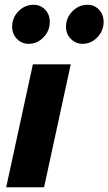

<svg xmlns="http://www.w3.org/2000/svg" viewBox="-20 -786 455 806"><path d="M6 0 118 -516H277L165 0ZM100.5 -602Q71 -602 51 -622.7Q31 -643.4 31 -674Q31 -712 57.8 -739Q84.7 -766 121 -766Q150 -766 169.5 -745.5Q189 -725 189 -694Q189 -656.5 162.5 -629.3Q136 -602 100.5 -602ZM327 -602Q297.8 -602 277.4 -622.7Q257 -643.4 257 -674Q257 -710.8 283.8 -738.4Q310.7 -766 347 -766Q376 -766 395.5 -745.5Q415 -725 415 -694Q415 -656.5 388.5 -629.3Q362 -602 327 -602Z"/></svg>

Font: Red Hat Text VF
Style: Italic
Weight: 400
Italic angle: -12°
Designer: Pentagram, MCKL
Foundry: Pentagram, MCKL
Version: Version 1.023